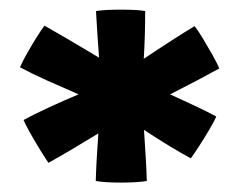

<svg xmlns="http://www.w3.org/2000/svg" viewBox="-20 -816 516 408"><path d="M83 -470Q78 -477 66.5 -495.5Q55 -514 44.2 -533.2Q33.5 -552.5 30 -561Q51 -572.5 82.8 -587.2Q114.5 -602 147 -615.5Q113.5 -630 79.5 -645.2Q45.5 -660.5 22.5 -673Q26.5 -683 36.5 -700.8Q46.5 -718.5 57.2 -735.8Q68 -753 74.5 -761.5Q94 -750.5 126 -731.8Q158 -713 190.5 -693.5Q188.5 -720.5 186.8 -746.2Q185 -772 184 -792.5Q201 -795.5 237 -795.5Q273 -795.5 288.5 -792.5Q288.5 -768 287.8 -741.8Q287 -715.5 285.5 -691Q314.5 -710.5 344 -729.5Q373.5 -748.5 393.5 -760.5Q400 -752.5 410.8 -734.8Q421.5 -717 431.8 -698.8Q442 -680.5 446 -670.5Q427 -660 399 -645.2Q371 -630.5 341.5 -615.5Q368 -603.5 394 -591.2Q420 -579 439.5 -568.5Q436 -559.5 425.2 -541.2Q414.5 -523 402.8 -505Q391 -487 385.5 -479.5Q366 -490 339.2 -506.2Q312.5 -522.5 286 -540Q288 -509 289.8 -479.5Q291.5 -450 292 -431.5Q285.5 -430 270.2 -429Q255 -428 238 -428Q201.5 -428 183.5 -431.5Q184 -452 185.5 -478.2Q187 -504.5 189 -532.5Q162 -516 134.2 -499.5Q106.5 -483 83 -470Z"/></svg>

Font: Grandstander SemiBold
Style: Regular
Weight: 600
Designer: Tyler Finck
Foundry: Etcetera Type Co
Version: Version 1.200; ttfautohint (v1.8.3)